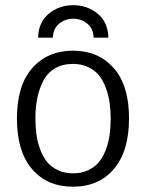

<svg xmlns="http://www.w3.org/2000/svg" viewBox="-20 -704 560 736"><path d="M44.9 0ZM395.5 -559.6H338.9Q337.9 -594.7 314.5 -613.5Q291 -632.3 260.7 -632.3Q230.5 -632.3 207 -613.5Q183.6 -594.7 182.6 -559.6H126Q127.4 -618.7 167 -651.4Q206.5 -684.1 260.7 -684.1Q314.9 -684.1 354.5 -651.4Q394 -618.7 395.5 -559.6ZM260.3 -509.8Q356.4 -509.8 415.5 -443.6Q474.6 -377.4 474.6 -250.5Q474.6 -124.5 416.7 -56.4Q358.9 11.7 259.8 11.7Q160.6 11.7 102.8 -55.9Q44.9 -123.5 44.9 -249Q44.9 -377 104 -443.4Q163.1 -509.8 260.3 -509.8ZM259.8 -459Q218.8 -459 189.5 -441.2Q160.2 -423.3 144.8 -392.1Q129.4 -360.8 122.6 -326.2Q115.7 -291.5 115.7 -250.5Q115.7 -217.8 119.6 -189Q123.5 -160.2 133.8 -132.1Q144 -104 159.9 -84Q175.8 -64 201.4 -51.8Q227.1 -39.6 260.3 -39.6Q293 -39.6 318.6 -51.8Q344.2 -64 360.1 -83.7Q376 -103.5 386.2 -131.3Q396.5 -159.2 400.4 -188Q404.3 -216.8 404.3 -249.5Q404.3 -281.7 400.1 -310.5Q396 -339.4 385.7 -367.2Q375.5 -395 359.6 -414.8Q343.8 -434.6 318.1 -446.8Q292.5 -459 259.8 -459Z"/></svg>

Font: Pontano Sans
Style: Regular
Weight: 400
Foundry: vernon adams
Version: 1.0